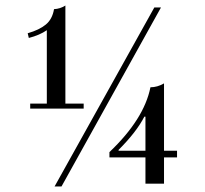

<svg xmlns="http://www.w3.org/2000/svg" viewBox="-20 -683 739 693"><path d="M177 -10 537 -656H561L202 -10ZM149 -309V-574Q123 -556 84 -546L80 -563Q122 -575 145.5 -594.5Q169 -614 175 -650Q197 -651 216 -663V-309H282V-291H89V-309ZM523 -368Q548 -368 572 -382V-139H619V-115H572V-20H505V-115H375V-134Q500 -253 523 -368ZM408 -139H505V-262H501Q473 -207 408 -142Z"/></svg>

Font: Elsie
Style: Regular
Weight: 400
Designer: Alejandro Inler
Foundry: Alejandro Inler
Version: 1.002